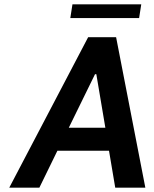

<svg xmlns="http://www.w3.org/2000/svg" viewBox="-20 -873 715 893"><path d="M487 -172H247L163 0H23L390 -700H520L656 0H516ZM470 -279 428 -528H422L300 -279ZM317 -853H637L627 -789H307Z"/></svg>

Font: Be Vietnam
Style: Bold Italic
Weight: 700
Italic angle: -9.66701°
Designer: Gabriel Lam
Foundry: TypeRant
Version: Version 3.000